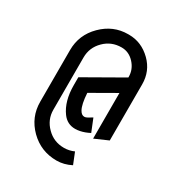

<svg xmlns="http://www.w3.org/2000/svg" viewBox="-174 -666 910 975"><g transform="rotate(30 281.0 -179.0)"><path d="M300.3 2.9Q253.9 2.9 226.1 -35.2Q184.1 -92.3 184.1 -186.5V-232.4L404.8 -358.4V-361.8Q404.8 -405.8 373.5 -439.9Q342.3 -473.6 299.3 -473.6Q239.7 -473.6 198.7 -432.6Q156.7 -391.1 156.7 -332.5V-26.4Q156.7 31.7 198.7 73.2Q239.7 114.7 299.3 114.7Q330.6 114.7 357.9 102.1Q357.9 102.1 384.3 168Q342.3 189.5 299.3 189.5Q207.5 189.5 143.1 126Q78.6 62 78.6 -27.8V-331.1Q78.6 -420.4 143.1 -484.4Q207.5 -548.3 293.9 -548.3Q296.9 -548.3 299.3 -548.3Q373 -548.3 429.2 -493.2Q482.9 -440.4 482.9 -363.3V-34.2L404.8 0V-267.6L263.2 -186.5Q267.1 -121.6 282.7 -93.8Q293.9 -73.7 310.1 -73.7Q318.4 -73.7 327.6 -79.1Q351.6 -92.8 352.5 -93.8L382.3 -20Q354.5 -5.4 327.6 0Q313.5 2.9 300.3 2.9Z"/></g></svg>

Font: NovaMono
Style: Regular
Weight: 400
Monospace: yes
Version: Version 1.2